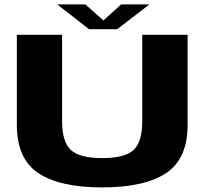

<svg xmlns="http://www.w3.org/2000/svg" viewBox="-20 -830 924 855"><path d="M435 4.5Q246.5 4.5 150.8 -59Q55 -122.5 55 -274.5V-675H256.5V-290.5Q256.5 -199 295.2 -162.5Q334 -126 435 -126Q536 -126 574.8 -162Q613.5 -198 613.5 -290.5V-675H815.5V-274.5Q815.5 -122.5 719.5 -59Q623.5 4.5 435 4.5ZM360 -810.5 440.5 -739 519.5 -810.5H645.5L502 -700H376.5L234.5 -810.5Z"/></svg>

Font: Anybody Wide
Style: Bold
Weight: 700
Width: 7
Designer: Tyler Finck
Foundry: Etcetera Type Company
Version: Version 1.000; ttfautohint (v1.8)